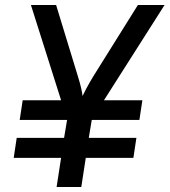

<svg xmlns="http://www.w3.org/2000/svg" viewBox="-20 -750 680 770"><path d="M35 -117H225L207 0H306L324 -117H515L527 -197H336L348 -269H539L551 -348H397L640 -730H533L353 -442C332 -407 317 -378 311 -365C310 -378 304 -407 293 -442L205 -730H104L225 -348H71L59 -269H249L237 -197H47Z"/></svg>

Font: JetBrains Mono Medium
Style: Italic
Weight: 436
Italic angle: -9°
Monospace: yes
Designer: Philipp Nurullin, Konstantin Bulenkov
Foundry: JetBrains
Version: Version 2.305